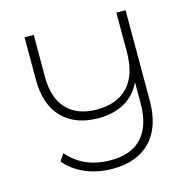

<svg xmlns="http://www.w3.org/2000/svg" viewBox="-115 -813 1018 1030"><g transform="rotate(-15 394.0 -298.0)"><path d="M672 -700V-199Q672 -51 597 26.5Q522 104 388 104Q304 104 237 75.5Q170 47 125 -6L151 -46Q238 57 389 57Q502 57 561.5 -7Q621 -71 621 -198V-314Q589 -246 528 -212Q467 -178 384 -178Q255 -178 183 -252Q111 -326 111 -464V-700H162V-466Q162 -348 221 -286.5Q280 -225 388 -225Q499 -225 560 -290Q621 -355 621 -484V-700Z"/></g></svg>

Font: Montserrat Alternates Light
Style: Regular
Weight: 300
Designer: Julieta Ulanovsky
Foundry: Julieta Ulanovsky
Version: Version 7.200